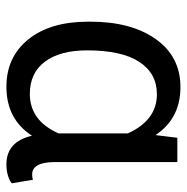

<svg xmlns="http://www.w3.org/2000/svg" viewBox="-12 -566 588 605"><g transform="rotate(90 282.5 -264.0)"><path d="M491.2 -528.3H414.6L406.2 -459.5Q354 -538.1 254.9 -538.1Q159.2 -538.1 104 -460.7Q48.8 -383.3 48.8 -254.4V-247.1Q48.8 -127.9 104.5 -58.8Q160.2 10.3 253.9 10.3Q356 10.3 408.2 -70.3Q426.8 10.3 498.5 10.3Q534.7 10.3 558.1 -6.3L546.9 -73.2Q539.6 -70.8 530.3 -70.8Q492.2 -70.8 491.2 -139.2ZM139.2 -244.1Q139.2 -353 175.5 -408.4Q211.9 -463.9 277.3 -463.9Q359.4 -463.9 400.9 -372.1V-154.3Q360.8 -63.5 276.4 -63.5Q210.4 -63.5 174.8 -111.1Q139.2 -158.7 139.2 -244.1Z"/></g></svg>

Font: FAU Chimera
Style: Regular
Weight: 400
Version: Version 1.002;hotconv 1.0.117;makeotfexe 2.5.65602